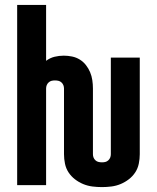

<svg xmlns="http://www.w3.org/2000/svg" viewBox="-20 -755 640 783"><path d="M396 8Q376 8 356.5 5.5Q337 3 319 -4.5Q301 -12 285.5 -24Q270 -36 259.5 -52Q249 -68 245 -87.5Q241 -107 241 -126V-394Q241 -401 238.5 -407.5Q236 -414 230.5 -419Q225 -424 218 -425.5Q211 -427 204 -427Q197 -427 190.5 -425.5Q184 -424 178.5 -419Q173 -414 170.5 -407.5Q168 -401 168 -394V0H50V-735H168V-507Q184 -519 202.5 -523.5Q221 -528 240 -528Q257 -528 274 -524.5Q291 -521 305.5 -512Q320 -503 330.5 -489.5Q341 -476 347.5 -460.5Q354 -445 356.5 -428Q359 -411 359 -394V-126Q359 -119 361.5 -112.5Q364 -106 369.5 -101Q375 -96 382 -94.5Q389 -93 396 -93Q403 -93 409.5 -94.5Q416 -96 421.5 -101Q427 -106 429.5 -112.5Q432 -119 432 -126V-520H550V-126Q550 -107 546 -87.5Q542 -68 531.5 -52Q521 -36 505.5 -24Q490 -12 472 -4.5Q454 3 434.5 5.5Q415 8 396 8Z"/></svg>

Font: R Plex Mono
Style: Bold
Weight: 700
Monospace: yes
Designer: Belleve Invis
Foundry: Belleve Invis
Version: Version 31.8.0